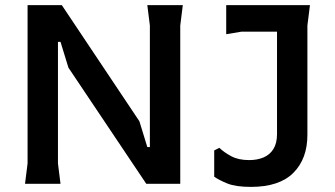

<svg xmlns="http://www.w3.org/2000/svg" viewBox="-20 -720 1313 752"><path d="M78 0 88 -80V-700H222L526 -245L557 -144H567V-620L557 -700H696L686 -620V0H553L248 -455L217 -556H207V-80L217 0ZM963 12Q903 12 870 -1.5Q837 -15 819 -28V-131L839 -141Q858 -123 886 -108Q914 -93 956 -93Q988 -93 1012.5 -103.5Q1037 -114 1051 -136.5Q1065 -159 1065 -195V-594V-700H1194L1184 -620V-192Q1184 -98 1129 -43Q1074 12 963 12ZM866 -586V-700H1125V-596H926Z"/></svg>

Font: AR One Sans SemiBold
Style: Regular
Weight: 600
Designer: Niteesh Yadav
Foundry: Niteesh Yadav
Version: Version 1.001;gftools[0.9.33]